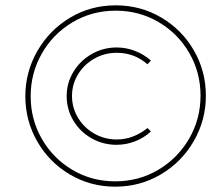

<svg xmlns="http://www.w3.org/2000/svg" viewBox="-20 -709 830 720"><path d="M752 -350Q752 -259 707 -180.5Q662 -102 584 -55.5Q506 -9 412 -9Q319 -9 241.5 -55Q164 -101 119.5 -179Q75 -257 75 -348Q75 -439 120 -517.5Q165 -596 242.5 -642.5Q320 -689 414 -689Q507 -689 584.5 -643.5Q662 -598 707 -520Q752 -442 752 -350ZM95 -348Q95 -261 137 -188Q179 -115 251.5 -72Q324 -29 412 -29Q501 -29 574 -72.5Q647 -116 689.5 -189.5Q732 -263 732 -350Q732 -437 690 -510Q648 -583 575 -626Q502 -669 414 -669Q325 -669 252 -625.5Q179 -582 137 -508.5Q95 -435 95 -348ZM546 -482 533 -468Q484 -511 418 -511Q372 -511 333.5 -489Q295 -467 272.5 -430Q250 -393 250 -349Q250 -305 272.5 -267.5Q295 -230 333.5 -208Q372 -186 418 -186Q450 -186 479.5 -197.5Q509 -209 533 -229L546 -216Q520 -192 486.5 -179Q453 -166 417 -166Q366 -166 323 -190.5Q280 -215 255 -257Q230 -299 230 -349Q230 -398 255.5 -440Q281 -482 324 -506.5Q367 -531 418 -531Q453 -531 486.5 -518Q520 -505 546 -482Z"/></svg>

Font: Gontserrat Thin
Style: Italic
Weight: 250
Italic angle: -11.3°
Designer: Julieta Ulanovsky
Foundry: Julieta Ulanovsky
Version: Version 6.001